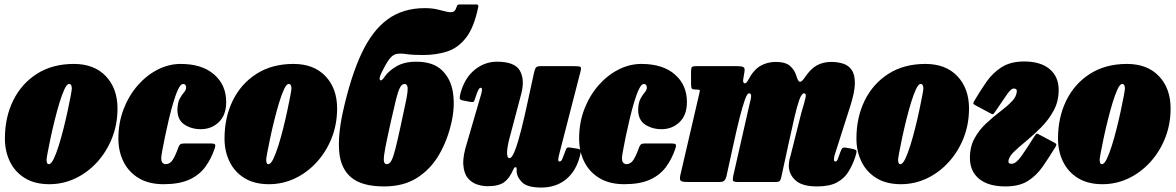

<svg xmlns="http://www.w3.org/2000/svg" viewBox="-20 -817 5278 862"><path d="M2 -195Q2 -290 39.2 -365.8Q76.5 -441.5 146 -485.8Q215.5 -530 311.5 -530Q403 -530 455.2 -475Q507.5 -420 507.5 -330Q507.5 -259 483 -197.2Q458.5 -135.5 415.8 -88.8Q373 -42 318 -16Q263 10 201.5 10Q136.5 10 92 -17.2Q47.5 -44.5 24.8 -91Q2 -137.5 2 -195ZM189 -100Q189 -92.5 191 -86.2Q193 -80 199.5 -80Q209.5 -80 220.8 -103Q232 -126 243.5 -162.5Q255 -199 265.5 -241Q276 -283 284.2 -321.5Q292.5 -360 297.5 -387Q302.5 -414 302.5 -420Q302.5 -427 300 -433.5Q297.5 -440 290 -440Q280.5 -440 269.5 -416.8Q258.5 -393.5 247.2 -356.5Q236 -319.5 225.5 -277.2Q215 -235 206.8 -196.2Q198.5 -157.5 193.8 -131.2Q189 -105 189 -100Z M995.5 -359Q995.5 -300.5 962.5 -268.8Q929.5 -237 881.5 -237Q839.5 -237 808 -257.8Q776.5 -278.5 776.5 -325Q777.5 -356.5 787 -374Q796.5 -391.5 806 -402.2Q815.5 -413 815.5 -424Q815.5 -440 801.5 -440Q791.5 -440 780.5 -417.5Q769.5 -395 758.8 -359Q748 -323 738.2 -282Q728.5 -241 720.8 -203.5Q713 -166 708.5 -140.5Q704 -115 704 -110Q703.5 -91.5 710 -85.8Q716.5 -80 723.5 -80Q743.5 -80 756 -100.2Q768.5 -120.5 780.5 -154.5Q784 -164.5 789 -168.8Q794 -173 809.5 -173H925Q941 -173 944.8 -169Q948.5 -165 944 -151Q928 -103 901 -66.8Q874 -30.5 829 -10.2Q784 10 714 10Q648.5 10 603.2 -17Q558 -44 534.8 -90.5Q511.5 -137 511.5 -195Q511.5 -266.5 535 -327.2Q558.5 -388 598.5 -433.8Q638.5 -479.5 688.5 -504.8Q738.5 -530 791 -530Q887 -530 941.2 -482.8Q995.5 -435.5 995.5 -359Z M988 -195Q988 -290 1025.2 -365.8Q1062.5 -441.5 1132 -485.8Q1201.5 -530 1297.5 -530Q1389 -530 1441.2 -475Q1493.5 -420 1493.5 -330Q1493.5 -259 1469 -197.2Q1444.5 -135.5 1401.8 -88.8Q1359 -42 1304 -16Q1249 10 1187.5 10Q1122.5 10 1078 -17.2Q1033.5 -44.5 1010.8 -91Q988 -137.5 988 -195ZM1175 -100Q1175 -92.5 1177 -86.2Q1179 -80 1185.5 -80Q1195.5 -80 1206.8 -103Q1218 -126 1229.5 -162.5Q1241 -199 1251.5 -241Q1262 -283 1270.2 -321.5Q1278.5 -360 1283.5 -387Q1288.5 -414 1288.5 -420Q1288.5 -427 1286 -433.5Q1283.5 -440 1276 -440Q1266.5 -440 1255.5 -416.8Q1244.5 -393.5 1233.2 -356.5Q1222 -319.5 1211.5 -277.2Q1201 -235 1192.8 -196.2Q1184.5 -157.5 1179.8 -131.2Q1175 -105 1175 -100Z M2126.5 -782.5Q2107.5 -692 2071.5 -646.5Q2035.5 -601 1986.5 -585.5Q1937.5 -570 1879 -570Q1832.5 -570 1805.5 -574Q1778.5 -578 1761.2 -575Q1744 -572 1729 -553Q1714 -534 1691.5 -487.5Q1680.5 -464 1686.5 -457.5Q1692.5 -451 1708 -474Q1724.5 -498.5 1760 -519.2Q1795.5 -540 1848.5 -540Q1924 -540 1964 -501.8Q2004 -463.5 2013.5 -401.8Q2023 -340 2007.5 -270Q1990 -190 1952.2 -124.2Q1914.5 -58.5 1853.5 -19.2Q1792.5 20 1704.5 20Q1606.5 20 1558.5 -19Q1510.5 -58 1503.2 -132.8Q1496 -207.5 1519.5 -315Q1554.5 -473 1602.8 -576.2Q1651 -679.5 1720 -730Q1789 -780.5 1887 -780.5Q1918.5 -780.5 1942.8 -774.8Q1967 -769 1984.2 -764.8Q2001.5 -760.5 2012.8 -763.5Q2024 -766.5 2029 -783.5Q2032 -792 2034.2 -794.5Q2036.5 -797 2046 -797H2116.5Q2125 -797 2126.8 -794.2Q2128.5 -791.5 2126.5 -782.5ZM1734.5 -270Q1718 -195.5 1710 -154.2Q1702 -113 1703.2 -96.5Q1704.5 -80 1716.5 -80Q1728.5 -80 1737 -95.5Q1745.5 -111 1755 -148.2Q1764.5 -185.5 1778.5 -250Q1795 -324.5 1803.2 -365.8Q1811.5 -407 1810 -423.5Q1808.5 -440 1796.5 -440Q1784.5 -440 1776 -424.2Q1767.5 -408.5 1758.2 -371.5Q1749 -334.5 1734.5 -270Z M2047.5 -398.5Q2066 -467 2111 -503.5Q2156 -540 2211 -540Q2291.5 -540 2314.2 -499.5Q2337 -459 2320 -395L2271 -210Q2257.5 -162 2256.5 -134.5Q2255.5 -107 2267.5 -107Q2279 -107 2292.8 -143.5Q2306.5 -180 2321.2 -238.8Q2336 -297.5 2350 -364L2377 -488Q2380 -502.5 2384.5 -511.2Q2389 -520 2406 -520H2557Q2579 -520 2585 -517.2Q2591 -514.5 2586.5 -497L2491 -126Q2488 -115 2486.5 -103.5Q2485 -92 2491.5 -92Q2500 -92 2504 -102.2Q2508 -112.5 2517.5 -137Q2521.5 -148.5 2524.5 -152.5Q2527.5 -156.5 2543.5 -154L2572 -149.5Q2585 -148 2586.5 -140.8Q2588 -133.5 2584 -118Q2566.5 -48.5 2521.2 -11.8Q2476 25 2409.5 25Q2347 25 2323.2 0.8Q2299.5 -23.5 2299.5 -50V-60Q2299.5 -66.5 2294.2 -66.5Q2289 -66.5 2285 -57Q2268 -17 2243.5 1Q2219 19 2169 19Q2146 19 2121.5 11Q2097 3 2079.8 -18.2Q2062.5 -39.5 2060 -78.2Q2057.5 -117 2077.5 -179L2139 -390Q2142.5 -401.5 2143.8 -412.2Q2145 -423 2138 -423Q2133 -423 2127.5 -413.2Q2122 -403.5 2112.5 -373Q2110 -365 2107.2 -361Q2104.5 -357 2089.5 -360L2055.5 -366.5Q2044.5 -369 2044 -376.2Q2043.5 -383.5 2047.5 -398.5Z M3064 -359Q3064 -300.5 3031 -268.8Q2998 -237 2950 -237Q2908 -237 2876.5 -257.8Q2845 -278.5 2845 -325Q2846 -356.5 2855.5 -374Q2865 -391.5 2874.5 -402.2Q2884 -413 2884 -424Q2884 -440 2870 -440Q2860 -440 2849 -417.5Q2838 -395 2827.2 -359Q2816.5 -323 2806.8 -282Q2797 -241 2789.2 -203.5Q2781.5 -166 2777 -140.5Q2772.5 -115 2772.5 -110Q2772 -91.5 2778.5 -85.8Q2785 -80 2792 -80Q2812 -80 2824.5 -100.2Q2837 -120.5 2849 -154.5Q2852.5 -164.5 2857.5 -168.8Q2862.5 -173 2878 -173H2993.5Q3009.5 -173 3013.2 -169Q3017 -165 3012.5 -151Q2996.5 -103 2969.5 -66.8Q2942.5 -30.5 2897.5 -10.2Q2852.5 10 2782.5 10Q2717 10 2671.8 -17Q2626.5 -44 2603.2 -90.5Q2580 -137 2580 -195Q2580 -266.5 2603.5 -327.2Q2627 -388 2667 -433.8Q2707 -479.5 2757 -504.8Q2807 -530 2859.5 -530Q2955.5 -530 3009.8 -482.8Q3064 -435.5 3064 -359Z M3105.5 -520H3292Q3309 -520 3317 -516Q3325 -512 3322.5 -496L3316.5 -459Q3314.5 -448 3321.5 -443.5Q3328.5 -439 3339 -457.5Q3363 -503.5 3393.8 -521.2Q3424.5 -539 3462.5 -539Q3507 -539 3527.5 -520.5Q3548 -502 3555.5 -476Q3563 -450.5 3571.2 -449.8Q3579.5 -449 3592 -467.5Q3619 -508 3647.2 -523.5Q3675.5 -539 3711.5 -539Q3741 -539 3765.5 -531.2Q3790 -523.5 3804.2 -502.2Q3818.5 -481 3818 -442.2Q3817.5 -403.5 3797.5 -341L3728.5 -125Q3725.5 -115.5 3724.8 -109.8Q3724 -104 3724 -101Q3724 -92 3731.5 -92Q3737 -92 3741.5 -103.2Q3746 -114.5 3753 -135Q3758 -148.5 3762.5 -152.2Q3767 -156 3781 -153.5L3805.5 -149Q3823.5 -145.5 3825.2 -139.5Q3827 -133.5 3819 -110Q3806.5 -73.5 3787.8 -44Q3769 -14.5 3736 2.8Q3703 20 3648.5 20Q3581 20 3551.2 -7.5Q3521.5 -35 3521.5 -73Q3521.5 -87.5 3524.5 -100.8Q3527.5 -114 3531 -125L3577.5 -310Q3592 -358 3596.5 -378Q3601 -398 3589.5 -398Q3579 -398 3568.2 -367.8Q3557.5 -337.5 3545.8 -286Q3534 -234.5 3520 -170.5L3487.5 -21Q3485.5 -10.5 3481 -5.2Q3476.5 0 3463.5 0H3292.5Q3274 0 3271.2 -5.5Q3268.5 -11 3272 -27.5L3342.5 -338Q3353.5 -379.5 3352.2 -388.8Q3351 -398 3342.5 -398Q3334.5 -398 3323.8 -367.8Q3313 -337.5 3300 -285.8Q3287 -234 3273 -169.5L3241.5 -26Q3238.5 -13.5 3232.5 -6.8Q3226.5 0 3210.5 0H3065.5Q3039.5 0 3035 -6.8Q3030.5 -13.5 3035 -33L3117 -386Q3121 -403.5 3122.2 -409.2Q3123.5 -415 3107.5 -415H3102.5Q3090.5 -415 3086.5 -418.8Q3082.5 -422.5 3082.5 -442V-494Q3082.5 -510.5 3085.8 -515.2Q3089 -520 3105.5 -520Z M3825 -195Q3825 -290 3862.2 -365.8Q3899.5 -441.5 3969 -485.8Q4038.5 -530 4134.5 -530Q4226 -530 4278.2 -475Q4330.5 -420 4330.5 -330Q4330.5 -259 4306 -197.2Q4281.5 -135.5 4238.8 -88.8Q4196 -42 4141 -16Q4086 10 4024.5 10Q3959.5 10 3915 -17.2Q3870.5 -44.5 3847.8 -91Q3825 -137.5 3825 -195ZM4012 -100Q4012 -92.5 4014 -86.2Q4016 -80 4022.5 -80Q4032.5 -80 4043.8 -103Q4055 -126 4066.5 -162.5Q4078 -199 4088.5 -241Q4099 -283 4107.2 -321.5Q4115.5 -360 4120.5 -387Q4125.5 -414 4125.5 -420Q4125.5 -427 4123 -433.5Q4120.5 -440 4113 -440Q4103.5 -440 4092.5 -416.8Q4081.5 -393.5 4070.2 -356.5Q4059 -319.5 4048.5 -277.2Q4038 -235 4029.8 -196.2Q4021.5 -157.5 4016.8 -131.2Q4012 -105 4012 -100Z M4507.5 -91Q4507.5 -81.5 4522 -81.5Q4541 -81.5 4566.2 -117Q4591.5 -152.5 4620.5 -199.5Q4627 -209.5 4630.8 -214.2Q4634.5 -219 4641.5 -215L4712 -177.5Q4718.5 -174 4721.5 -170.8Q4724.5 -167.5 4719 -158Q4689.5 -109.5 4661.2 -69Q4633 -28.5 4594.2 -4.2Q4555.5 20 4494 20Q4417.5 20 4376 -14Q4334.5 -48 4334.5 -108Q4334.5 -159 4355.8 -197Q4377 -235 4408.5 -264Q4440 -293 4471.2 -316.8Q4502.5 -340.5 4523.8 -362.8Q4545 -385 4545 -410Q4545 -419.5 4530.5 -419.5Q4519 -419.5 4500.2 -392Q4481.5 -364.5 4452 -321.5Q4445.5 -312 4441.8 -307.2Q4438 -302.5 4431 -306L4360.5 -343.5Q4354 -347 4351 -350.2Q4348 -353.5 4353.5 -363Q4380.5 -409 4409 -449.8Q4437.5 -490.5 4477.5 -515.8Q4517.5 -541 4578.5 -541Q4651.5 -541 4692.2 -507Q4733 -473 4733 -413Q4733 -361.5 4710.2 -320Q4687.5 -278.5 4654 -244.8Q4620.5 -211 4586.8 -183.5Q4553 -156 4530.2 -133.5Q4507.5 -111 4507.5 -91Z M4730 -195Q4730 -290 4767.2 -365.8Q4804.5 -441.5 4874 -485.8Q4943.5 -530 5039.5 -530Q5131 -530 5183.2 -475Q5235.5 -420 5235.5 -330Q5235.5 -259 5211 -197.2Q5186.5 -135.5 5143.8 -88.8Q5101 -42 5046 -16Q4991 10 4929.5 10Q4864.5 10 4820 -17.2Q4775.5 -44.5 4752.8 -91Q4730 -137.5 4730 -195ZM4917 -100Q4917 -92.5 4919 -86.2Q4921 -80 4927.5 -80Q4937.5 -80 4948.8 -103Q4960 -126 4971.5 -162.5Q4983 -199 4993.5 -241Q5004 -283 5012.2 -321.5Q5020.5 -360 5025.5 -387Q5030.5 -414 5030.5 -420Q5030.5 -427 5028 -433.5Q5025.5 -440 5018 -440Q5008.5 -440 4997.5 -416.8Q4986.5 -393.5 4975.2 -356.5Q4964 -319.5 4953.5 -277.2Q4943 -235 4934.8 -196.2Q4926.5 -157.5 4921.8 -131.2Q4917 -105 4917 -100Z"/></svg>

Font: Besley* Condensed Fatface
Style: Italic
Weight: 900
Width: 3
Italic angle: -13°
Designer: Owen Earl
Foundry: indestructible type*
Version: Version 3.000; ttfautohint (v1.8.3)